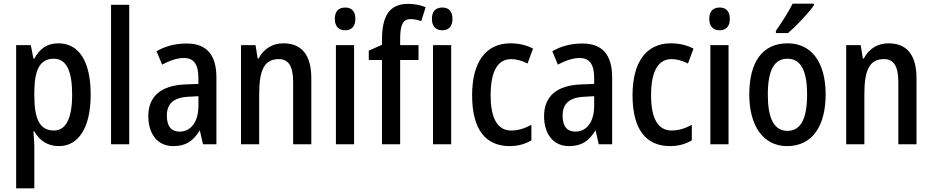

<svg xmlns="http://www.w3.org/2000/svg" viewBox="-20 -786 5079 1046"><path d="M298 -550C238 -550 198 -523 167 -467H162L148 -540H68V240H167V11C167 -11 164 -41 162 -70H167C194 -21 240 10 301 10C408 10 474 -91 474 -270C474 -454 409 -550 298 -550ZM273 -466C343 -466 373 -398 373 -270C373 -142 340 -75 274 -75C197 -75 167 -136 167 -266V-286C168 -409 199 -466 273 -466Z M684 0V-760H585V0Z M997 -549C935 -549 879 -534 833 -507L863 -434C905 -456 944 -470 982 -470C1035 -470 1061 -437 1061 -360V-329L989 -326C858 -321 788 -262 788 -153C788 -60 835 10 924 10C992 10 1032 -17 1067 -74H1069L1086 0H1159V-363C1159 -485 1108 -549 997 -549ZM1008 -259 1061 -262V-210C1061 -120 1019 -69 958 -69C915 -69 889 -96 889 -156C889 -220 924 -255 1008 -259Z M1523 -550C1466 -550 1416 -521 1389 -467H1384L1372 -540H1293V0H1392V-273C1392 -405 1420 -464 1499 -464C1554 -464 1577 -422 1577 -339V0H1676V-360C1676 -489 1622 -550 1523 -550Z M1861 -745C1825 -745 1804 -725 1804 -683C1804 -642 1826 -621 1861 -621C1895 -621 1916 -642 1916 -683C1916 -724 1896 -745 1861 -745ZM1909 -540H1810V0H1909Z M2260 -459V-540H2160V-573C2160 -653 2176 -682 2217 -682C2236 -682 2256 -677 2275 -671L2299 -747C2267 -759 2239 -765 2204 -765C2102 -765 2061 -700 2061 -569V-542L1989 -510V-459H2061V0H2160V-459Z M2390 -745C2354 -745 2333 -725 2333 -683C2333 -642 2355 -621 2390 -621C2424 -621 2445 -642 2445 -683C2445 -724 2425 -745 2390 -745ZM2438 -540H2339V0H2438Z M2757 10C2800 10 2843 -1 2875 -22V-106C2840 -87 2804 -75 2765 -75C2691 -75 2653 -140 2653 -267C2653 -397 2691 -464 2765 -464C2794 -464 2825 -455 2854 -440L2884 -521C2851 -539 2809 -550 2761 -550C2626 -550 2552 -447 2552 -267C2552 -80 2626 10 2757 10Z M3153 -549C3091 -549 3035 -534 2989 -507L3019 -434C3061 -456 3100 -470 3138 -470C3191 -470 3217 -437 3217 -360V-329L3145 -326C3014 -321 2944 -262 2944 -153C2944 -60 2991 10 3080 10C3148 10 3188 -17 3223 -74H3225L3242 0H3315V-363C3315 -485 3264 -549 3153 -549ZM3164 -259 3217 -262V-210C3217 -120 3175 -69 3114 -69C3071 -69 3045 -96 3045 -156C3045 -220 3080 -255 3164 -259Z M3631 10C3674 10 3717 -1 3749 -22V-106C3714 -87 3678 -75 3639 -75C3565 -75 3527 -140 3527 -267C3527 -397 3565 -464 3639 -464C3668 -464 3699 -455 3728 -440L3758 -521C3725 -539 3683 -550 3635 -550C3500 -550 3426 -447 3426 -267C3426 -80 3500 10 3631 10Z M3901 -745C3865 -745 3844 -725 3844 -683C3844 -642 3866 -621 3901 -621C3935 -621 3956 -642 3956 -683C3956 -724 3936 -745 3901 -745ZM3949 -540H3850V0H3949Z M4414 -757V-766H4298C4276 -721 4241 -667 4207 -618V-606H4273C4317 -643 4387 -717 4414 -757ZM4478 -271C4478 -452 4397 -550 4271 -550C4132 -550 4062 -446 4062 -271C4062 -102 4137 10 4268 10C4408 10 4478 -103 4478 -271ZM4163 -270C4163 -399 4195 -466 4270 -466C4344 -466 4377 -399 4377 -271C4377 -142 4344 -73 4270 -73C4196 -73 4163 -143 4163 -270Z M4820 -550C4763 -550 4713 -521 4686 -467H4681L4669 -540H4590V0H4689V-273C4689 -405 4717 -464 4796 -464C4851 -464 4874 -422 4874 -339V0H4973V-360C4973 -489 4919 -550 4820 -550Z"/></svg>

Font: Noto Sans Khmer UI Condensed Medium
Style: Regular
Weight: 500
Width: 3
Designer: Danh Hong and the Monotype Design Team
Foundry: Monotype Imaging Inc.
Version: Version 2.002